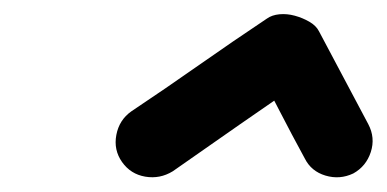

<svg xmlns="http://www.w3.org/2000/svg" viewBox="-20 -608 542 269"><path d="M151 -381Q139 -398 143 -419Q147 -440 164 -452Q212 -484 259 -517Q306 -550 354 -582Q361 -587 371.5 -588Q382 -589 393 -586Q404 -583 413.5 -577.5Q423 -572 427 -564Q444 -532 461.5 -499Q479 -466 496 -434Q496 -434 496 -434Q496 -434 496 -434Q506 -415 499.5 -395Q493 -375 475 -365Q456 -356 436 -362Q416 -368 407 -386Q389 -419 372 -452Q355 -485 338 -517Q334 -525 347.5 -525Q361 -525 377 -521Q394 -517 406 -510.5Q418 -504 411 -499Q364 -467 316.5 -434Q269 -401 222 -368Q204 -357 183.5 -360.5Q163 -364 151 -381Z"/></svg>

Font: FRB American Cursive Ultra
Style: Bold Italic
Weight: 1000
Italic angle: -25°
Version: Version 2.0;Modular Font Editor K font №1